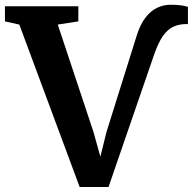

<svg xmlns="http://www.w3.org/2000/svg" viewBox="-40 -769 800 797"><path d="M290.7 7.3 40.2 -667 -19.5 -680.2V-743H285.2V-680.2L199.8 -667L347.8 -222L376.6 -118.7L402 -221L527.7 -621.9Q542.6 -669.1 564.6 -696.9Q586.5 -724.7 613 -737Q639.4 -749.3 667.2 -749.3Q698.4 -749.3 716 -746.2Q733.6 -743 740.1 -740.4V-668.2Q740.1 -669.2 738.4 -669.2Q736.7 -669.2 734.5 -669.2Q703.2 -669.2 679.2 -657.9Q655.1 -646.6 636 -619.1Q616.9 -591.7 599.8 -542.4L410.5 7.3Z"/></svg>

Font: Merriweather Light
Style: Regular
Weight: 300
Designer: Eben Sorkin
Foundry: Eben Sorkin
Version: Version 2.100